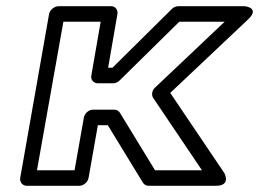

<svg xmlns="http://www.w3.org/2000/svg" viewBox="-20 -573 834 618"><path d="M348 -220H279C264 -220 252 -206 250 -195L220 -25H99L184 -503H304L274 -330C271 -315 283 -305 294 -305H345C352 -305 360 -309 365 -314L557 -503H703L479 -291C469 -282 467 -267 473 -258L630 -25H479L366 -210C362 -216 356 -220 348 -220ZM327 -170 440 15C444 21 450 25 458 25H675C725 25 702 -16 702 -16L528 -274L779 -511C818 -548 768 -553 768 -553H554C547 -553 539 -550 533 -544L342 -355H328L358 -528C360 -539 353 -553 338 -553H168C157 -553 141 -543 138 -528L45 0C43 11 51 25 66 25H236C247 25 262 15 265 0L295 -170Z"/></svg>

Font: Asimov
Style: XWidOuIt
Weight: 500
Designer: Google
Version: Version 2.000980; 2014